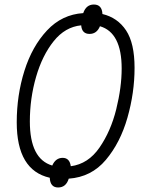

<svg xmlns="http://www.w3.org/2000/svg" viewBox="-20 -781 639 849"><path d="M237 48Q272 48 284 9Q384 2 448 -74Q512 -150 543.5 -260.5Q575 -371 575 -481Q575 -590 537.5 -646.5Q500 -703 433 -719Q431 -761 395 -761Q361 -761 348 -723Q254 -717 188 -646.5Q122 -576 88 -468Q54 -360 54 -240Q54 -28 200 5Q202 48 237 48ZM293 -46Q288 -83 257 -83Q226 -83 211 -49Q112 -78 112 -244Q112 -346 139.5 -441Q167 -536 217.5 -599Q268 -662 339 -669Q342 -631 376 -631Q408 -631 422 -665Q518 -637 518 -478Q518 -395 494 -298Q470 -201 420 -128.5Q370 -56 293 -46Z"/></svg>

Font: Noto Sans Display SemiCondensed Light
Style: Italic
Weight: 300
Width: 4
Italic angle: -12°
Designer: Monotype Design Team
Foundry: Monotype Imaging Inc.
Version: Version 1.900